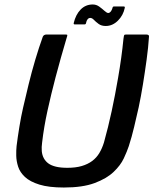

<svg xmlns="http://www.w3.org/2000/svg" viewBox="-20 -827 685 857"><path d="M265 10Q198 10 156 -3Q114 -16 91.5 -37Q69 -58 61 -83Q53 -108 52.5 -132Q52 -156 54 -175Q59 -215 66.5 -261Q74 -307 83 -346Q94 -394 107.5 -449.5Q121 -505 137.5 -560.5Q154 -616 171 -663Q173 -668 177.5 -670.5Q182 -673 188 -673Q209 -673 229.5 -673Q250 -673 272 -673Q280 -673 280.5 -670.5Q281 -668 276 -653Q264 -613 252 -570Q240 -527 228 -482Q208 -406 192 -333Q176 -260 168 -191Q165 -170 166.5 -152.5Q168 -135 175.5 -121Q183 -107 196 -97.5Q209 -88 230 -83Q251 -78 281 -78Q318 -78 345 -86Q372 -94 391.5 -108.5Q411 -123 423.5 -144Q436 -165 444 -191Q463 -259 478.5 -331Q494 -403 507 -479Q515 -525 521 -568.5Q527 -612 531 -653Q533 -668 534.5 -670.5Q536 -673 545 -673Q567 -673 588.5 -673Q610 -673 632 -673Q639 -673 642.5 -670.5Q646 -668 645 -663Q642 -616 634.5 -561Q627 -506 618 -450.5Q609 -395 599 -348Q590 -308 579 -261.5Q568 -215 555 -175Q547 -151 532.5 -120Q518 -89 487 -59.5Q456 -30 402.5 -10Q349 10 265 10ZM314 -718Q308 -718 309 -724Q318 -762 340 -784.5Q362 -807 394 -807Q410 -807 423 -797.5Q436 -788 446.5 -778.5Q457 -769 463 -769Q469 -769 474 -775Q479 -781 482 -791Q483 -798 488 -798H533Q538 -798 537 -792Q530 -758 506 -734.5Q482 -711 452 -711Q433 -711 420.5 -720Q408 -729 399.5 -738Q391 -747 383 -747Q376 -747 371 -741Q366 -735 364 -724Q363 -718 357 -718Z"/></svg>

Font: Glory Thin SemiBold
Style: Italic
Weight: 600
Italic angle: -12°
Version: Version 1.011